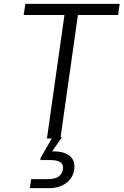

<svg xmlns="http://www.w3.org/2000/svg" viewBox="-20 -720 642 998"><path d="M224 0 315 -642H103L112 -700H602L594 -642H385L294 0ZM135 258 142 211H228Q266 211 284.5 198Q303 185 307 160Q315 112 242 112H195Q189 112 190 106Q190 103 191 101L253 -7H302L251 67H260Q315 67 343.5 91.5Q372 116 366 160Q360 205 324 231.5Q288 258 235 258Z"/></svg>

Font: Host Grotesk Light
Style: Italic
Weight: 300
Italic angle: -8°
Designer: Doğukan Karapınar based on Poppins by Indian Type Foundry, Jonny Pinhorn
Foundry: Element Type
Version: Version 1.001; ttfautohint (v1.8.4.7-5d5b)